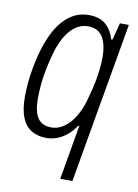

<svg xmlns="http://www.w3.org/2000/svg" viewBox="-82 -593 592 822"><g transform="rotate(10 214.5 -182.0)"><path d="M238 174 279 -63H274Q258 -38 237 -21Q216 -4 193.5 4Q171 12 149 12Q111 12 83.5 -4.5Q56 -21 42 -56Q28 -91 28 -146Q28 -177 31 -209Q34 -241 40 -273Q55 -356 82 -415.5Q109 -475 148.5 -506.5Q188 -538 237 -538Q285 -538 311.5 -514.5Q338 -491 349 -452H355L374 -526H413L291 174ZM163 -36Q183 -36 203 -46Q223 -56 241 -75.5Q259 -95 274.5 -126.5Q290 -158 300 -202Q309 -233 314.5 -262Q320 -291 323 -317.5Q326 -344 326 -369Q326 -408 317 -435Q308 -462 290 -476Q272 -490 242 -490Q213 -490 187.5 -472Q162 -454 142 -418.5Q122 -383 109 -329Q100 -295 94.5 -264Q89 -233 86.5 -204Q84 -175 84 -149Q84 -90 103 -63Q122 -36 163 -36Z"/></g></svg>

Font: Archivo Condensed ExtraLight
Style: Italic
Weight: 250
Width: 3
Italic angle: -10°
Designer: Hector Gatti
Foundry: Omnibus-Type
Version: Version 2.001